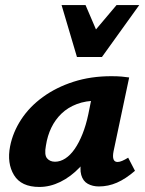

<svg xmlns="http://www.w3.org/2000/svg" viewBox="-20 -731 575 761"><path d="M136 10Q64 10 35.5 -37Q7 -84 20 -151Q31 -207 64 -257.5Q97 -308 150 -346.5Q203 -385 271.5 -407Q340 -429 421 -429Q446 -429 462 -427.5Q478 -426 492 -424L430 -131Q422 -89 446 -89Q454 -89 464.5 -93.5Q475 -98 488 -106L515 -54Q478 -22 443.5 -7Q409 8 372 8Q347 8 328 -2.5Q309 -13 302 -37.5Q295 -62 304 -103L334 -246L403 -277Q388 -211 360 -158Q332 -105 296 -67.5Q260 -30 219 -10Q178 10 136 10ZM198 -90Q219 -90 239 -103Q259 -116 276 -140.5Q293 -165 307 -200Q321 -235 330 -278L350 -377L406 -327Q396 -331 386 -331.5Q376 -332 366 -332Q320 -332 284.5 -318.5Q249 -305 224 -281Q199 -257 183.5 -225Q168 -193 162 -154Q155 -117 166.5 -103.5Q178 -90 198 -90ZM285 -505 328 -576 442 -711H532L384 -505ZM285 -505 224 -711H319L376 -578L384 -505Z"/></svg>

Font: Ysabeau ExtraBold
Style: Italic
Weight: 800
Italic angle: -12°
Designer: Christian Thalmann (Catharsis Fonts)
Version: Version 2.002